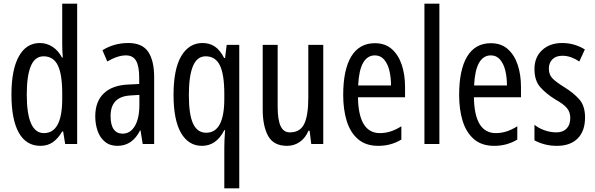

<svg xmlns="http://www.w3.org/2000/svg" viewBox="-20 -780 3221 1040"><path d="M199 10Q122 10 82 -61Q42 -132 42 -268Q42 -402 82 -474.5Q122 -547 196 -547Q233 -547 264.5 -526.5Q296 -506 316 -468H320Q317 -513 317 -542V-760H398V0H333L322 -68H317Q295 -30 266.5 -10Q238 10 199 10ZM218 -59Q317 -59 317 -244V-274Q317 -378 293 -426.5Q269 -475 216 -475Q169 -475 147 -422Q125 -369 125 -268Q125 -59 218 -59Z M675 -547Q751 -547 783 -499Q815 -451 815 -362V0H753L741 -74H739Q697 10 616 10Q575 10 548 -12.5Q521 -35 508.5 -71.5Q496 -108 496 -150Q496 -230 542 -274Q588 -318 673 -322L734 -325V-360Q734 -422 717 -451Q700 -480 662 -480Q618 -480 561 -447L535 -508Q598 -547 675 -547ZM687 -263Q579 -257 579 -152Q579 -103 596 -79.5Q613 -56 644 -56Q686 -56 710.5 -97.5Q735 -139 735 -212V-266Z M1195 18Q1195 1 1196 -22Q1197 -45 1199 -75H1195Q1152 10 1074 10Q1001 10 960.5 -60Q920 -130 920 -266Q920 -406 962 -476.5Q1004 -547 1077 -547Q1115 -547 1143.5 -528Q1172 -509 1194 -466H1199L1208 -537H1276V240H1195ZM1097 -61Q1195 -61 1195 -245V-270Q1195 -377 1171 -426Q1147 -475 1094 -475Q1047 -475 1025 -421.5Q1003 -368 1003 -265Q1003 -159 1026 -110Q1049 -61 1097 -61Z M1731 -537V0H1666L1657 -72H1651Q1634 -32 1603.5 -11Q1573 10 1535 10Q1462 10 1432.5 -43.5Q1403 -97 1403 -187V-537H1484V-202Q1484 -131 1500 -97Q1516 -63 1550 -63Q1606 -63 1628 -109Q1650 -155 1650 -251V-537Z M2011 -546Q2066 -546 2102 -514.5Q2138 -483 2156 -429.5Q2174 -376 2174 -309V-253H1919Q1922 -59 2038 -59Q2067 -59 2095.5 -68Q2124 -77 2154 -96V-24Q2098 10 2029 10Q1961 10 1919 -26.5Q1877 -63 1858 -125Q1839 -187 1839 -265Q1839 -402 1882.5 -474Q1926 -546 2011 -546ZM2011 -480Q1970 -480 1947 -440Q1924 -400 1920 -317H2098Q2098 -361 2089 -398Q2080 -435 2060.5 -457.5Q2041 -480 2011 -480Z M2360 0H2279V-760H2360Z M2639 -546Q2694 -546 2730 -514.5Q2766 -483 2784 -429.5Q2802 -376 2802 -309V-253H2547Q2550 -59 2666 -59Q2695 -59 2723.5 -68Q2752 -77 2782 -96V-24Q2726 10 2657 10Q2589 10 2547 -26.5Q2505 -63 2486 -125Q2467 -187 2467 -265Q2467 -402 2510.5 -474Q2554 -546 2639 -546ZM2639 -480Q2598 -480 2575 -440Q2552 -400 2548 -317H2726Q2726 -361 2717 -398Q2708 -435 2688.5 -457.5Q2669 -480 2639 -480Z M3149 -144Q3149 -70 3109 -30Q3069 10 2997 10Q2960 10 2929 1.5Q2898 -7 2875 -20V-104Q2897 -86 2929 -74.5Q2961 -63 2994 -63Q3029 -63 3049 -83.5Q3069 -104 3069 -141Q3069 -173 3050.5 -195Q3032 -217 2987 -242Q2937 -273 2906 -308.5Q2875 -344 2875 -406Q2875 -470 2916.5 -508.5Q2958 -547 3025 -547Q3092 -547 3148 -512L3118 -447Q3097 -461 3074 -469.5Q3051 -478 3026 -478Q2992 -478 2972.5 -459Q2953 -440 2953 -408Q2953 -376 2972 -356Q2991 -336 3038 -307Q3088 -276 3118.5 -241Q3149 -206 3149 -144Z"/></svg>

Font: Noto Sans Gurmukhi ExtraCondensed
Style: Regular
Weight: 400
Width: 2
Designer: Jelle Bosma - Monotype Design Team
Foundry: Monotype Imaging Inc.
Version: Version 2.004; ttfautohint (v1.8.4.7-5d5b)